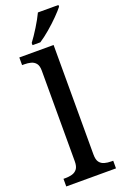

<svg xmlns="http://www.w3.org/2000/svg" viewBox="-180 -1011 682 1063"><g transform="rotate(-20 161.0 -479.5)"><path d="M14 0V-45H27Q47 -45 65 -50Q83 -55 94.5 -69.5Q106 -84 106 -115V-649Q106 -678 94.5 -692Q83 -706 65 -710.5Q47 -715 27 -715H14V-760H216V-115Q216 -84 227 -69.5Q238 -55 256 -50Q274 -45 295 -45H307V0ZM106 -812Q128 -841 154 -883Q180 -925 196 -959H317V-949Q304 -932 275.5 -903Q247 -874 213.5 -845.5Q180 -817 152 -799H106Z"/></g></svg>

Font: Noto Serif Bengali Medium
Style: Regular
Weight: 500
Designer: Juan Bruce, Universal Thirst, Indian Type Foundry and the Monotype Design Team.
Foundry: Monotype Imaging Inc.
Version: Version 2.003; ttfautohint (v1.8.4.7-5d5b)